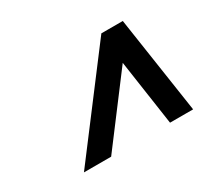

<svg xmlns="http://www.w3.org/2000/svg" viewBox="-86 -818 706 648"><g transform="rotate(-30 267.0 -493.5)"><path d="M367 -623.5H424L184 -305.5H78L363.5 -682.5H447L503.5 -305.5H413.5Z"/></g></svg>

Font: Newsreader ExtraBold
Style: Italic
Weight: 800
Italic angle: -17°
Designer: Hugues Gentile
Foundry: Production Type
Version: Version 1.003